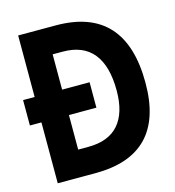

<svg xmlns="http://www.w3.org/2000/svg" viewBox="-104 -782 794 870"><g transform="rotate(-15 293.0 -346.5)"><path d="M5.9 -285.6V-404.8H317.9V-285.6ZM182.1 0V-123.5H236.3Q331.5 -123.5 379.2 -178Q426.8 -232.4 426.8 -336.9Q426.8 -452.1 379.2 -511.2Q331.5 -570.3 236.3 -570.3H184.1L172.4 -693.4H236.3Q562 -693.4 562 -336.9Q562 0 236.3 0ZM60.1 0V-693.4H189V0Z"/></g></svg>

Font: Cascadia Mono
Style: Regular
Weight: 400
Monospace: yes
Designer: Aaron Bell
Foundry: Saja Typeworks
Version: Version 2102.003